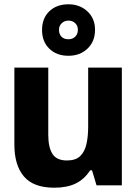

<svg xmlns="http://www.w3.org/2000/svg" viewBox="-20 -864 640 895"><path d="M233 11Q136 11 91.5 -41.5Q47 -94 47 -190V-549H205V-236Q205 -177 224.5 -146.5Q244 -116 292 -116Q333 -116 354 -136.5Q375 -157 383 -192.5Q391 -228 391 -273V-549H548V0H430L409 -70H400Q374 -29 333.5 -9Q293 11 233 11ZM299 -604Q244 -604 210 -637Q176 -670 176 -724Q176 -779 210 -811.5Q244 -844 299 -844Q352 -844 387.5 -811Q423 -778 423 -725Q423 -671 388 -637.5Q353 -604 299 -604ZM299 -681Q318 -681 330.5 -693Q343 -705 343 -725Q343 -744 330.5 -756Q318 -768 299 -768Q281 -768 268 -756Q255 -744 255 -725Q255 -705 266.5 -693Q278 -681 299 -681Z"/></svg>

Font: Noto Sans Mono ExtraBold
Style: Regular
Weight: 800
Designer: Monotype Design Team
Foundry: Monotype Imaging Inc.
Version: Version 2.014